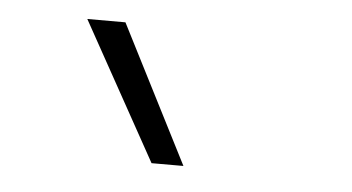

<svg xmlns="http://www.w3.org/2000/svg" viewBox="-30 -833 561 306"><g transform="rotate(5 250.0 -680.0)"><path d="M221 -570 99 -790H160L272 -570Z"/></g></svg>

Font: M PLUS 1 Code Light
Style: Regular
Weight: 300
Designer: Coji Morishita
Foundry: UNDERFOREST DESIGN
Version: Version 1.002